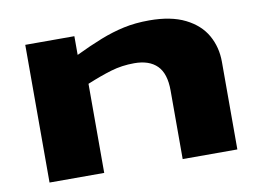

<svg xmlns="http://www.w3.org/2000/svg" viewBox="-64 -650 1021 747"><g transform="rotate(-10 446.0 -277.0)"><path d="M75 0V-544H269V-470Q325 -497 372 -515.5Q419 -534 465 -544Q511 -554 566 -554Q652 -554 708 -526Q764 -498 790.5 -451Q817 -404 817 -346V0H601V-271Q601 -338 570 -369Q539 -400 480 -400Q431 -400 387.5 -387Q344 -374 291 -352V0Z"/></g></svg>

Font: Georama ExtraExtended
Style: Bold
Weight: 700
Width: 8
Designer: Jean-Baptiste Levee
Foundry: Production Type
Version: Version 1.000